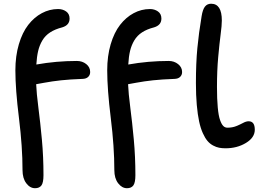

<svg xmlns="http://www.w3.org/2000/svg" viewBox="-20 -765 1380 1024"><path d="M1183.1 25.9Q1164.1 25.9 1148.7 22.9Q1133.3 20 1116.5 11Q1099.6 2 1086.7 -13.2Q1073.7 -28.3 1061.8 -54.7Q1049.8 -81.1 1042 -117.2Q1034.2 -153.3 1029.5 -205.1Q1024.9 -256.8 1024.9 -321.8Q1024.9 -428.2 1032.5 -507.8Q1040 -587.4 1055.2 -678.2Q1061 -714.4 1073 -729.7Q1085 -745.1 1106 -745.1Q1163.1 -745.1 1163.1 -655.8Q1163.1 -629.4 1156.7 -581.5Q1150.4 -533.7 1143.8 -460.9Q1137.2 -388.2 1137.2 -301.8Q1137.2 -236.3 1141.4 -191.9Q1145.5 -147.5 1153.6 -124.8Q1161.6 -102.1 1170.9 -93Q1180.2 -84 1192.9 -84Q1219.2 -84 1240.2 -92.5Q1261.2 -101.1 1276.9 -109.6Q1292.5 -118.2 1306.2 -118.2Q1338.9 -118.2 1338.9 -73.2Q1338.9 -31.2 1291.7 -2.7Q1244.6 25.9 1183.1 25.9ZM167 238.8Q140.1 238.8 120.1 212.4Q100.1 186 100.1 142.1Q100.1 18.1 81.1 -135.5Q62 -289.1 62 -390.1Q62 -466.3 80.6 -529.1Q99.1 -591.8 130.6 -632.3Q162.1 -672.9 203.1 -694.8Q244.1 -716.8 290 -716.8Q314.5 -716.8 332.8 -703.9Q351.1 -690.9 351.1 -666Q351.1 -630.9 312 -619.1Q273.9 -609.4 247.8 -592.5Q221.7 -575.7 206.3 -550Q190.9 -524.4 183.6 -493.7Q176.3 -462.9 173.8 -420.9Q279.8 -439.9 390.1 -439.9Q418.9 -439.9 439.9 -423.3Q460.9 -406.7 460.9 -380.9Q460.9 -365.2 450.4 -355Q439.9 -344.7 419.9 -344.2Q353.5 -341.8 305.7 -336.7Q257.8 -331.5 216.1 -323.7Q174.3 -315.9 172.9 -315.9Q174.8 -268.1 184.8 -190.4Q194.8 -112.8 203.4 -20.8Q211.9 71.3 211.9 168.9Q211.9 208.5 201.2 223.6Q190.4 238.8 167 238.8ZM657.2 238.8Q630.4 238.8 610.1 212.4Q589.8 186 589.8 142.1Q589.8 18.1 570.8 -135.5Q551.8 -289.1 551.8 -390.1Q551.8 -466.3 570.3 -529.1Q588.9 -591.8 620.4 -632.3Q651.9 -672.9 692.9 -694.8Q733.9 -716.8 779.8 -716.8Q804.2 -716.8 822.5 -703.9Q840.8 -690.9 840.8 -666Q840.8 -630.9 801.8 -619.1Q763.7 -609.4 737.8 -592.5Q711.9 -575.7 696.5 -550Q681.2 -524.4 673.8 -493.9Q666.5 -463.4 664.1 -420.9Q770 -439.9 879.9 -439.9Q908.7 -439.9 929.9 -423.1Q951.2 -406.2 951.2 -380.9Q951.2 -365.2 940.7 -355Q930.2 -344.7 910.2 -344.2Q843.8 -341.8 795.9 -336.7Q748 -331.5 706.3 -323.7Q664.6 -315.9 663.1 -315.9Q665 -268.1 675 -190.4Q685.1 -112.8 693.6 -20.8Q702.1 71.3 702.1 168.9Q702.1 208.5 691.4 223.6Q680.7 238.8 657.2 238.8Z"/></svg>

Font: Shantell Sans Irregular Bouncy
Style: Regular
Weight: 500
Designer: Stephen Nixon, Anya Danilova, Shantell Martin
Foundry: Arrow Type
Version: Version 1.006;[9816181b4]